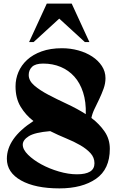

<svg xmlns="http://www.w3.org/2000/svg" viewBox="-20 -1030 656 1063"><path d="M588 -206Q588 -93 511.5 -40Q435 13 309 13Q175 13 96.5 -31Q18 -75 18 -151Q18 -207 54 -259Q90 -311 165 -360Q122 -393 94 -439.5Q66 -486 66 -552Q66 -593 82 -631Q98 -669 130 -698.5Q162 -728 210.5 -745.5Q259 -763 323 -763Q370 -763 413.5 -751Q457 -739 490.5 -717Q524 -695 544 -664.5Q564 -634 564 -597Q564 -568 553.5 -539Q543 -510 530 -482.5Q517 -455 504 -428.5Q491 -402 486 -377Q530 -344 559 -302Q588 -260 588 -206ZM139 -615Q139 -583 170 -556.5Q201 -530 247.5 -505.5Q294 -481 350 -455Q406 -429 455 -398Q457 -466 440 -518.5Q423 -571 391.5 -606Q360 -641 316 -659.5Q272 -678 219 -678Q176 -678 157.5 -660Q139 -642 139 -615ZM106 -229Q106 -202 135.5 -173Q165 -144 209 -120Q253 -96 306 -80.5Q359 -65 406 -65Q454 -65 478.5 -80Q503 -95 503 -126Q503 -158 481 -182Q459 -206 424.5 -226Q390 -246 346 -264Q302 -282 258 -304Q173 -297 139.5 -276Q106 -255 106 -229ZM166 -797H141L239 -1010H377L475 -797H450L308 -927Z"/></svg>

Font: Trickster
Style: Regular
Weight: 400
Designer: Jean-Baptiste Morizot
Foundry: Jean-Baptiste Morizot
Version: Version 2.000;PS 2.0;hotconv 1.0.88;makeotf.lib2.5.647800